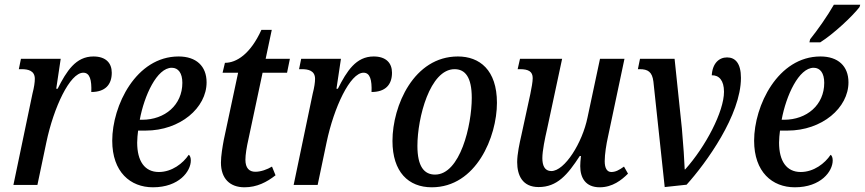

<svg xmlns="http://www.w3.org/2000/svg" viewBox="-20 -786 3676 816"><path d="M118 -388 37 0H139L177 -181C208 -329 277 -477 334 -477C362 -477 370 -446 368 -395C427 -395 455 -426 455 -477C455 -518 430 -546 377 -546C302 -546 263 -484 225 -409H219L238 -536H69L60 -492H72C99 -492 128 -486 128 -451C128 -436 125 -415 118 -388Z M630 10C741 10 791 -58 791 -104C791 -115 788 -125 782 -128C758 -92 711 -55 655 -55C595 -55 563 -101 563 -180C563 -196 565 -216 567 -231H599C746 -231 858 -328 858 -436C858 -505 814 -546 739 -546C558 -546 457 -337 457 -188C457 -55 534 10 630 10ZM584 -277H574C593 -380 647 -498 710 -498C738 -498 755 -475 755 -434C755 -340 681 -277 584 -277Z M1019 10C1072 10 1114 -12 1151 -41L1136 -78C1116 -66 1089 -56 1065 -56C1039 -56 1023 -72 1023 -107C1023 -128 1028 -160 1036 -195L1096 -477H1200L1212 -536H1109L1135 -659H1091C1044 -556 985 -519 936 -519L926 -477H992L931 -191C926 -164 919 -124 919 -95C919 -27 957 10 1019 10Z M1309 -388 1228 0H1330L1368 -181C1399 -329 1468 -477 1525 -477C1553 -477 1561 -446 1559 -395C1618 -395 1646 -426 1646 -477C1646 -518 1621 -546 1568 -546C1493 -546 1454 -484 1416 -409H1410L1429 -536H1260L1251 -492H1263C1290 -492 1319 -486 1319 -451C1319 -436 1316 -415 1309 -388Z M1815 10C2004 10 2092 -205 2092 -349C2092 -489 2018 -546 1926 -546C1739 -546 1648 -337 1648 -187C1648 -55 1716 10 1815 10ZM1829 -44C1783 -44 1754 -78 1754 -166C1754 -285 1807 -492 1912 -492C1957 -492 1985 -458 1985 -370C1985 -254 1936 -44 1829 -44Z M2529 10C2583 10 2622 -21 2649 -48L2632 -78C2611 -63 2596 -55 2578 -55C2560 -55 2550 -71 2550 -101C2550 -131 2557 -174 2564 -205L2634 -536H2530L2477 -287C2455 -179 2380 -59 2323 -59C2294 -59 2285 -84 2285 -114C2285 -145 2296 -198 2305 -237L2369 -536H2190L2180 -492H2190C2226 -492 2244 -482 2244 -454C2244 -438 2239 -412 2234 -387L2196 -212C2188 -177 2178 -131 2178 -97C2178 -40 2201 9 2269 9C2348 9 2392 -43 2444 -123H2449C2447 -105 2446 -90 2446 -80C2446 -31 2468 10 2529 10Z M2757 -439 2805 9 2898 -1C2981 -93 3129 -297 3129 -455C3129 -517 3105 -542 3070 -542C3036 -542 3008 -517 3005 -466C3036 -467 3057 -444 3057 -396C3057 -312 2979 -163 2892 -66H2890C2889 -99 2884 -173 2878 -240L2847 -536H2700L2691 -492H2699C2733 -492 2752 -481 2757 -439Z M3420 -606H3466C3523 -642 3603 -717 3633 -756L3636 -766H3524C3496 -717 3455 -659 3423 -619ZM3358 10C3469 10 3519 -58 3519 -104C3519 -115 3516 -125 3510 -128C3486 -92 3439 -55 3383 -55C3323 -55 3291 -101 3291 -180C3291 -196 3293 -216 3295 -231H3327C3474 -231 3586 -328 3586 -436C3586 -505 3542 -546 3467 -546C3286 -546 3185 -337 3185 -188C3185 -55 3262 10 3358 10ZM3312 -277H3302C3321 -380 3375 -498 3438 -498C3466 -498 3483 -475 3483 -434C3483 -340 3409 -277 3312 -277Z"/></svg>

Font: Noto Serif Condensed Medium
Style: Italic
Weight: 500
Width: 3
Italic angle: -12°
Designer: Monotype Design Team
Foundry: Monotype Imaging Inc.
Version: Version 2.013